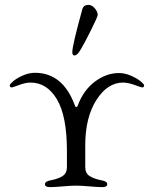

<svg xmlns="http://www.w3.org/2000/svg" viewBox="-20 -763 630 786"><path d="M309 -558Q296 -536 285 -536Q276 -536 276 -549Q276 -577 317 -725Q322 -743 342 -743Q356 -743 368 -729Q380 -715 380 -702Q380 -695 353.5 -641.5Q327 -588 309 -558ZM254 -79V-144Q254 -288 213 -356.5Q172 -425 105 -425Q85 -425 58 -415Q31 -405 28 -405Q20 -405 20 -414Q20 -418 33.5 -430Q47 -442 72.5 -453.5Q98 -465 123 -465Q238 -465 287 -330Q289 -324 293 -325Q297 -326 298 -330Q321 -393 368 -428.5Q415 -464 467 -464Q492 -464 517.5 -452.5Q543 -441 556.5 -429.5Q570 -418 570 -414Q570 -405 562 -405Q559 -405 531.5 -415Q504 -425 484 -425Q420 -425 374.5 -353.5Q329 -282 329 -168V-79Q329 -54 346.5 -42.5Q364 -31 395 -25Q419 -21 419 -9Q419 3 399 3Q380 3 346.5 0Q313 -3 292 -3Q271 -3 237 0Q203 3 184 3Q164 3 164 -9Q164 -21 188 -25Q219 -31 236.5 -42.5Q254 -54 254 -79Z"/></svg>

Font: EB Garamond SC 12
Style: Regular
Weight: 400
Version: Version 0.016 ; ttfautohint (v0.97) -l 8 -r 50 -G 200 -x 0 -